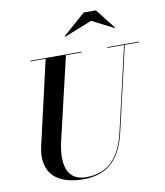

<svg xmlns="http://www.w3.org/2000/svg" viewBox="-104 -1067 1001 1166"><g transform="rotate(-10 397.0 -483.5)"><path d="M528 -924.5 661 -856.5 663.5 -859.5 567.5 -982H492.5L353 -859.5L356 -856.5ZM122.5 -750V-745.5H216L97.5 -230C59.5 -66 152 15 315 15C473 15 549 -73 585 -230L704 -745.5H793.5V-750H597V-745.5H699.5L580.5 -230C545.5 -77.5 473 5.5 334 5.5C205 5.5 193 -115 222.5 -240L341 -745.5H437.5V-750Z"/></g></svg>

Font: Bodoni* 36pt Medium
Style: Italic
Weight: 500
Italic angle: -13°
Version: Version 2.3